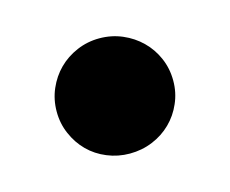

<svg xmlns="http://www.w3.org/2000/svg" viewBox="-44 -429 356 297"><g transform="rotate(-15 134.0 -280.5)"><path d="M40.5 -280.3Q40.5 -299.8 47.9 -316.7Q55.2 -333.5 67.6 -345.9Q80.1 -358.4 97.2 -365.7Q114.3 -373 133.3 -373Q152.8 -373 169.9 -365.7Q187 -358.4 199.7 -345.9Q212.4 -333.5 219.7 -316.7Q227.1 -299.8 227.1 -280.3Q227.1 -261.2 219.7 -244.4Q212.4 -227.5 199.7 -215.1Q187 -202.6 169.9 -195.6Q152.8 -188.5 133.3 -188.5Q114.3 -188.5 97.2 -195.6Q80.1 -202.6 67.6 -215.1Q55.2 -227.5 47.9 -244.4Q40.5 -261.2 40.5 -280.3Z"/></g></svg>

Font: Carlito
Style: Bold
Weight: 700
Designer: Lukasz Dziedzic
Foundry: tyPoland Lukasz Dziedzic
Version: Version 1.104